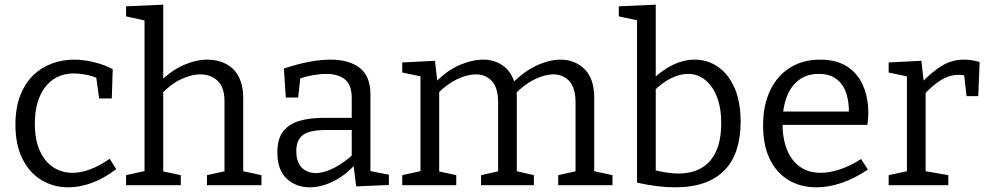

<svg xmlns="http://www.w3.org/2000/svg" viewBox="-20 -792 4224 821"><path d="M272 9Q208 9 156.5 -22.5Q105 -54 75.5 -114Q46 -174 46 -258Q46 -331 66.5 -383.5Q87 -436 122 -470Q157 -504 202.5 -520.5Q248 -537 297 -537Q337 -537 382.5 -526Q428 -515 462 -496L458 -371H404L391 -465L399 -456Q374 -468 346 -473Q318 -478 296 -478Q244 -478 206.5 -451.5Q169 -425 149 -377Q129 -329 129 -263Q129 -195 150 -148Q171 -101 207.5 -77Q244 -53 290 -53Q326 -53 366 -68Q406 -83 449 -113L477 -69Q425 -29 373 -10Q321 9 272 9Z M519 0V-43L610 -63L598 -48V-718L610 -702L519 -722V-765L678 -772V-434L660 -438Q709 -489 763.5 -513Q818 -537 867 -537Q911 -537 946 -519Q981 -501 1000.5 -464.5Q1020 -428 1020 -372V-48L1010 -62L1098 -43V0H865V-43L951 -62L940 -47V-354Q941 -416 912 -445Q883 -474 836 -474Q800 -474 756 -454Q712 -434 671 -391L678 -408V-47L668 -61L753 -43V0Z M1564 -45 1551 -63 1643 -45V-1L1503 5L1491 -91L1498 -88Q1454 -40 1403 -15.5Q1352 9 1304 9Q1246 9 1206 -28Q1166 -65 1166 -140Q1166 -199 1191 -230.5Q1216 -262 1260 -275Q1304 -288 1362 -288H1493L1484 -278V-374Q1484 -429 1455 -452.5Q1426 -476 1375 -476Q1348 -476 1317.5 -470.5Q1287 -465 1253 -453L1265 -466L1255 -375H1202L1194 -499Q1251 -518 1301 -527.5Q1351 -537 1393 -537Q1473 -537 1518.5 -501.5Q1564 -466 1564 -388ZM1247 -147Q1247 -98 1270.5 -75Q1294 -52 1330 -52Q1365 -52 1407.5 -73.5Q1450 -95 1490 -132L1484 -111V-245L1493 -236H1374Q1303 -236 1275 -214.5Q1247 -193 1247 -147Z M2181 -437 2170 -435Q2219 -486 2274 -511.5Q2329 -537 2377 -537Q2438 -537 2479.5 -496.5Q2521 -456 2521 -372V-48L2511 -62L2599 -43V0H2367V-43L2452 -62L2441 -47V-354Q2441 -416 2414.5 -445Q2388 -474 2346 -474Q2310 -474 2266.5 -453Q2223 -432 2181 -389L2188 -408Q2189 -399 2189.5 -391Q2190 -383 2190 -375V-48L2180 -62L2263 -43V0H2037V-43L2122 -62L2110 -47V-354Q2110 -416 2083.5 -445Q2057 -474 2015 -474Q1979 -474 1936 -454Q1893 -434 1851 -392L1858 -407V-47L1848 -61L1931 -43V0H1700V-43L1790 -63L1778 -48V-478L1790 -463L1700 -482V-525L1840 -532L1851 -434L1840 -438Q1889 -489 1943.5 -513Q1998 -537 2047 -537Q2093 -537 2129 -512.5Q2165 -488 2181 -437Z M2866 9Q2830 9 2789.5 4Q2749 -1 2704 -11V-725L2720 -702L2626 -722V-765L2784 -772V-443L2773 -455Q2815 -495 2860 -516Q2905 -537 2950 -537Q3006 -537 3050.5 -506Q3095 -475 3121 -416Q3147 -357 3147 -271Q3147 -206 3130.5 -154Q3114 -102 3080 -66Q3046 -30 2993 -10.5Q2940 9 2866 9ZM2881 -50Q2970 -50 3017 -105Q3064 -160 3064 -265Q3064 -331 3045.5 -378Q3027 -425 2995 -450.5Q2963 -476 2922 -476Q2887 -476 2849.5 -457.5Q2812 -439 2774 -401L2784 -430V-44L2773 -66Q2834 -50 2881 -50Z M3471 9Q3404 9 3352.5 -21.5Q3301 -52 3272 -111Q3243 -170 3243 -255Q3243 -342 3273 -405Q3303 -468 3358 -502.5Q3413 -537 3487 -537Q3557 -537 3602.5 -507.5Q3648 -478 3670.5 -426Q3693 -374 3693 -307Q3693 -296 3692 -285Q3691 -274 3689 -258H3304V-315H3619L3610 -309Q3611 -354 3599 -392Q3587 -430 3558 -453Q3529 -476 3481 -476Q3430 -476 3395 -449Q3360 -422 3343 -375Q3326 -328 3326 -266Q3326 -200 3345 -152.5Q3364 -105 3400.5 -79Q3437 -53 3490 -53Q3527 -53 3571 -67.5Q3615 -82 3662 -112L3691 -67Q3635 -29 3579 -10Q3523 9 3471 9Z M3780 0V-43L3868 -62L3858 -47V-478L3869 -463L3780 -482V-525L3920 -532L3931 -434L3920 -438Q3965 -485 4008 -511Q4051 -537 4102 -537Q4134 -537 4169 -527L4163 -381H4113L4101 -486L4110 -468Q4103 -470 4095 -471Q4087 -472 4079 -472Q4039 -472 4001.5 -448Q3964 -424 3930 -386L3938 -410V-47L3926 -62L4035 -43V0Z"/></svg>

Font: Pack4
Style: Regular
Weight: 400
Version: Version 2.002